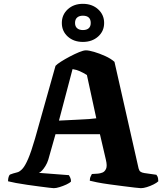

<svg xmlns="http://www.w3.org/2000/svg" viewBox="-20 -983 864 1003"><path d="M261 0Q256 0 235.5 -2.5Q215 -5 184.5 -9Q154 -13 122.5 -17.5Q91 -22 64 -27Q37 -32 22 -36Q22 -49 25 -58.5Q28 -68 32 -71L49 -77Q59 -80 71 -83Q83 -86 97 -101Q111 -116 127 -153Q143 -190 163 -259L270 -639Q278 -648 298.5 -661Q319 -674 344.5 -687.5Q370 -701 393 -710.5Q416 -720 429 -720Q444 -720 471.5 -712Q499 -704 529 -690.5Q559 -677 578 -660L704 -103Q707 -91 714 -86Q721 -81 734 -79L797 -70Q801 -64 803.5 -59.5Q806 -55 807 -36Q799 -28 782 -19.5Q765 -11 747 -5.5Q729 0 716 0Q710 0 684.5 -3Q659 -6 623.5 -10.5Q588 -15 551.5 -20Q515 -25 487 -30.5Q459 -36 449 -39Q449 -53 454.5 -63Q460 -73 460 -74L492 -76Q503 -77 515 -81.5Q527 -86 534 -101Q541 -116 533 -149L502 -282H270L232 -148Q227 -132 218 -117Q209 -102 199.5 -92Q190 -82 183 -80L340 -68Q342 -65 346.5 -56Q351 -47 351 -35Q344 -27 326.5 -19Q309 -11 291 -5.5Q273 0 261 0ZM288 -353Q342 -356 380.5 -357.5Q419 -359 445 -361Q471 -363 483 -365L434 -591Q415 -603 397 -611Q379 -619 359 -622ZM413 -764Q365 -764 334 -792Q303 -820 303 -863Q303 -906 334 -934.5Q365 -963 413 -963Q461 -963 492.5 -934.5Q524 -906 524 -863Q524 -820 492.5 -792Q461 -764 413 -764ZM413 -826Q433 -826 443.5 -835.5Q454 -845 454 -863Q454 -882 443.5 -891.5Q433 -901 413 -901Q394 -901 383 -891.5Q372 -882 372 -863Q372 -845 383 -835.5Q394 -826 413 -826Z"/></svg>

Font: Texturina Medium 12pt ExtraBold
Style: Regular
Weight: 800
Version: Version 1.002